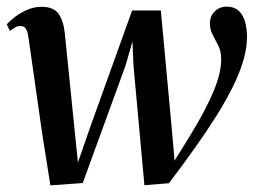

<svg xmlns="http://www.w3.org/2000/svg" viewBox="-24 -549 766 579"><path d="M128 10 103 -147.5 62 -435Q59 -455.5 53.5 -463Q48 -470.5 38.5 -470.5Q29.5 -471 21.8 -466.5Q14 -462 6 -455.5L-3.5 -475.5Q6.5 -487 22.5 -499Q38.5 -511 59 -519.8Q79.5 -528.5 101 -528.5Q137.5 -528.5 152.5 -507.5Q167.5 -486.5 171.5 -448L199.5 -171.5L211 -59L248.5 -167L374.5 -517.5H461L493.5 -166.5L502.5 -64.5L549.5 -140.5Q575.5 -183 593.2 -217Q611 -251 622 -278.5Q633 -306 638 -328.5Q643 -351 643 -371Q643 -394 634.5 -411Q626 -428 617.5 -443.8Q609 -459.5 609 -478Q609 -500.5 623.8 -514.8Q638.5 -529 659 -529Q682 -529 695.5 -516.8Q709 -504.5 714.8 -484Q720.5 -463.5 721 -439Q721 -404 709.5 -365.5Q698 -327 677 -285Q656 -243 627 -197Q598 -151 562.2 -100.8Q526.5 -50.5 485.5 3.5L411.5 9.5L378.5 -352L375.5 -424L354.5 -351L225.5 3Z"/></svg>

Font: Merriweather 120pt Medium
Style: Italic
Weight: 500
Italic angle: -7.8°
Version: Version 2.101